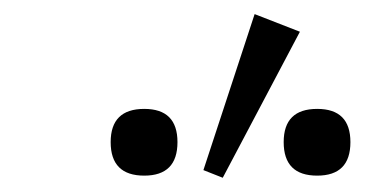

<svg xmlns="http://www.w3.org/2000/svg" viewBox="-20 -850 540 271"><path d="M183.6 -696.3Q230.5 -696.3 230.5 -649.4Q230.5 -602.1 183.6 -602.1Q136.2 -602.1 136.2 -649.4Q136.2 -696.3 183.6 -696.3ZM427.7 -696.3Q474.6 -696.3 474.6 -649.4Q474.6 -602.1 427.7 -602.1Q380.4 -602.1 380.4 -649.4Q380.4 -696.3 427.7 -696.3ZM339.4 -830.1 403.3 -805.2 294.4 -599.1 267.1 -609.9Z"/></svg>

Font: I.MingCP
Style: Regular
Weight: 400
Designer: I.Font Project
Version: Version 8.000; Sep 06, 2022